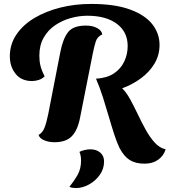

<svg xmlns="http://www.w3.org/2000/svg" viewBox="-20 -705 862 976"><path d="M715 127Q669 127 639.5 108.5Q610 90 587 46Q574 19 560.5 -22.5Q547 -64 533 -112.5Q519 -161 503 -211Q487 -261 468 -305Q523 -308 558.5 -331.5Q594 -355 611.5 -392Q629 -429 629 -471Q629 -543 574 -584Q519 -625 424 -625Q382 -625 339 -613Q296 -601 260 -576.5Q224 -552 202 -513.5Q180 -475 180 -422Q180 -395 185.5 -371.5Q191 -348 207 -317Q194 -304 176.5 -298.5Q159 -293 143 -293Q89 -293 59.5 -329.5Q30 -366 30 -419Q30 -480 63.5 -529.5Q97 -579 155 -613.5Q213 -648 287 -666.5Q361 -685 443 -685Q563 -685 640 -657Q717 -629 754 -582Q791 -535 791 -477Q791 -425 765.5 -382Q740 -339 696.5 -307Q653 -275 601 -256Q622 -236 641.5 -200.5Q661 -165 680.5 -124Q700 -83 721 -45Q742 -7 766.5 20Q791 47 822 54Q812 87 784 107Q756 127 715 127ZM257 18Q229 18 205.5 8.5Q182 -1 176 -19Q196 -30 206 -55Q216 -80 225 -124L287 -442Q300 -508 326 -541.5Q352 -575 417 -575Q450 -575 473.5 -562.5Q497 -550 500 -530Q475 -519 467 -494.5Q459 -470 451 -430L387 -107Q375 -44 345.5 -13Q316 18 257 18ZM367 251Q358 251 348 249.5Q338 248 333 244Q359 212 375.5 182Q392 152 392 111Q392 86 384 67Q392 62 409 58Q426 54 439 54Q470 54 489.5 70.5Q509 87 509 116Q509 154 486.5 185Q464 216 431 233.5Q398 251 367 251Z"/></svg>

Font: Sansita Swashed SemiBold
Style: Regular
Weight: 600
Designer: Pablo Cosgaya
Foundry: Omnibus-Type
Version: Version 1.003; ttfautohint (v1.8.3)